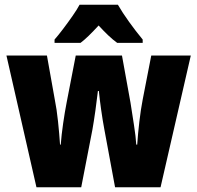

<svg xmlns="http://www.w3.org/2000/svg" viewBox="-20 -786 828 806"><path d="M418 -243Q411 -280 404.5 -326Q398 -372 395 -404H391Q387 -368 380.5 -322Q374 -276 368 -242L321 0H133L7 -553H177L210 -368Q218 -329 223.5 -277Q229 -225 232 -179H235Q238 -219 245 -267.5Q252 -316 260 -357L298 -553H492L528 -354Q535 -308 542.5 -260.5Q550 -213 552 -179H556Q559 -224 565 -275.5Q571 -327 579 -368L615 -553H781L654 0H463ZM475 -766Q494 -733 522 -694Q550 -655 579 -620V-606H472Q454 -619 435 -637Q416 -655 394 -679Q371 -654 352.5 -636Q334 -618 318 -606H209V-620Q224 -637 244.5 -664Q265 -691 284.5 -719Q304 -747 314 -766Z"/></svg>

Font: Noto Sans Gujarati Condensed Black
Style: Regular
Weight: 900
Width: 3
Designer: Jelle Bosma - Monotype Design Team, Universal Thirst
Foundry: Monotype Imaging Inc.
Version: Version 2.106; ttfautohint (v1.8.4.7-5d5b)